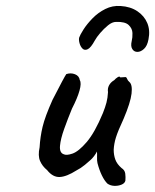

<svg xmlns="http://www.w3.org/2000/svg" viewBox="-20 -614 517 640"><path d="M338 -2Q328 -12 319.5 -29.5Q311 -47 305 -70Q303 -78 303.5 -90.5Q304 -103 303 -109Q300 -102 293.5 -93.5Q287 -85 281 -80Q277 -76 263 -64.5Q249 -53 235 -46Q202 -25 179 -24Q156 -23 137 -47Q121 -60 113.5 -77.5Q106 -95 112 -123Q114 -158 122 -191.5Q130 -225 155 -281Q176 -322 187 -342.5Q198 -363 201 -367Q216 -372 230 -366.5Q244 -361 246 -347Q252 -337 245 -312Q238 -287 220 -252Q206 -218 194 -184.5Q182 -151 180 -128Q178 -105 192 -100Q201 -95 221.5 -102Q242 -109 269 -140.5Q296 -172 323 -237Q331 -257 335 -272.5Q339 -288 340 -307Q338 -319 343.5 -329.5Q349 -340 361 -347Q365 -352 372 -356.5Q379 -361 381 -356L397 -357Q401 -358 403.5 -351.5Q406 -345 411 -341Q422 -332 418.5 -302Q415 -272 392 -218Q373 -177 366.5 -156Q360 -135 359 -115Q359 -97 364.5 -82Q370 -67 385 -54Q396 -47 397.5 -35.5Q399 -24 398 -12Q396 -3 385 1.5Q374 6 361 5.5Q348 5 338 -2ZM419 -477Q422 -489 421.5 -504Q421 -519 409 -530.5Q397 -542 367 -541Q354 -541 340 -529.5Q326 -518 314 -504Q302 -490 296 -479Q283 -455 272.5 -450Q262 -445 255 -452Q248 -459 245 -470.5Q242 -482 244 -489Q247 -498 258.5 -516Q270 -534 288.5 -553Q307 -572 331 -584Q355 -596 382 -594Q415 -592 438 -576.5Q461 -561 471 -537Q481 -513 475 -483Q471 -461 460 -451Q449 -441 438 -441Q427 -441 421 -450.5Q415 -460 419 -477Z"/></svg>

Font: Caveat Medium
Style: Regular
Weight: 500
Designer: Pablo Impallari
Foundry: Pablo Impallari
Version: Version 2.000